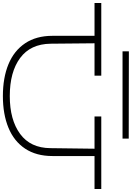

<svg xmlns="http://www.w3.org/2000/svg" viewBox="194 -1116 935 1364"><g transform="rotate(90 662.0 -434.5)"><path d="M1323 -638H1089V-339Q1089 -224 1036.5 -145Q984 -66 888 -26.5Q792 13 663 13Q533 13 437 -26.5Q341 -66 288 -145Q235 -224 235 -339V-638H2V-686H518V-638H288L291 -326Q293 -183 392.5 -109.5Q492 -36 663 -36Q832 -36 932 -109.5Q1032 -183 1033 -325L1037 -638H808V-686H1323ZM965 -837H345V-882L965 -881Z"/></g></svg>

Font: BioRhyme Expanded Light
Style: Regular
Weight: 300
Width: 7
Designer: Aoife Mooney
Foundry: Aoife Mooney Type
Version: Version 1.001